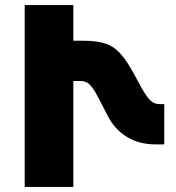

<svg xmlns="http://www.w3.org/2000/svg" viewBox="-20 -734 692 754"><path d="M77 -714H268V-574H309Q363 -574 396.5 -562Q430 -550 456 -520Q482 -490 513 -431Q538 -383 553.5 -360.5Q569 -338 581 -331.5Q593 -325 610 -325H625V-167H590Q526 -167 477.5 -197Q429 -227 402 -281Q370 -345 355.5 -370Q341 -395 328 -405.5Q315 -416 296 -416H268V0H77Z"/></svg>

Font: Noto Sans Armenian Black
Style: Regular
Weight: 900
Designer: Monotype Design team
Foundry: Monotype Imaging Inc.
Version: Version 1.000